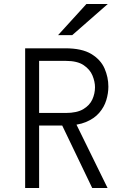

<svg xmlns="http://www.w3.org/2000/svg" viewBox="-20 -942 656 962"><path d="M106 0V-700H307Q390.5 -700 437.5 -671.5Q484.5 -643 503.8 -599Q523 -555 523 -508Q523 -474.5 512.5 -440Q502 -405.5 477.2 -376.8Q452.5 -348 410.5 -330.5Q368.5 -313 305 -313H176V0ZM442 0 285 -327 357 -330 519 0ZM176 -376H309Q365.5 -376 397.5 -395.2Q429.5 -414.5 442.8 -444Q456 -473.5 456 -505Q456 -532.5 443.5 -563.2Q431 -594 399.2 -615.5Q367.5 -637 309 -637H176ZM271 -766 413 -922H520L342 -766Z"/></svg>

Font: Overpass Mono Light Light
Style: Regular
Weight: 300
Monospace: yes
Version: Version 4.000